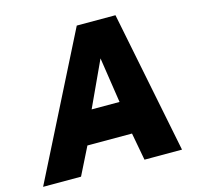

<svg xmlns="http://www.w3.org/2000/svg" viewBox="-127 -833 968 944"><g transform="rotate(-15 357.0 -361.5)"><path d="M-21.5 0 343.5 -723H540.5L685.5 0H494.5L468.5 -140H241.5L171.5 0ZM307.5 -306H449.5L414.5 -537Z"/></g></svg>

Font: Public Sans Black
Style: Italic
Weight: 900
Italic angle: -8°
Designer: The Public Sans project authors (U.S. Web Design System). Libre Franklin designed by Pablo Impallari and Rodrigo Fuenzal
Version: Version 1.007; ttfautohint (v1.8.1) -l 8 -r 50 -G 200 -x 14 